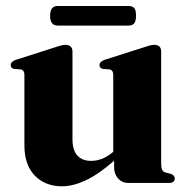

<svg xmlns="http://www.w3.org/2000/svg" viewBox="-20 -626 641 657"><path d="M63.5 -129V-369.5Q63.5 -386 51 -388.5L29 -390Q16.5 -392.5 16.5 -403.5Q16.5 -414.5 33.5 -421L165 -463Q192 -472.5 203.5 -472.5Q228 -472.5 228 -449V-149.5Q228 -112 244.8 -93.8Q261.5 -75.5 291.5 -75.5Q332 -75.5 367.5 -106.5V-369.5Q367.5 -386 355 -388.5L333 -390Q320.5 -392.5 320.5 -403.5Q320.5 -414.5 337 -421L469 -463Q483 -468 491.5 -470.2Q500 -472.5 508 -472.5Q531.5 -472.5 531.5 -449V-63.5Q531.5 -40 545.5 -36L564.5 -31Q578 -26.5 578 -15.5Q578 0 558 0H418Q398 0 384.2 -15.2Q370.5 -30.5 370.5 -53V-76Q316 -28.5 272.5 -8.5Q229 11.5 192 11.5Q135 11.5 99.2 -25Q63.5 -61.5 63.5 -129ZM151.5 -572Q151.5 -605.5 177 -605.5H419.5Q433 -605.5 439.2 -598.5Q445.5 -591.5 445.5 -572.5Q445.5 -554 439.2 -546.2Q433 -538.5 419.5 -538.5H177Q151.5 -538.5 151.5 -572Z"/></svg>

Font: Fraunces 72pt
Style: Bold
Weight: 700
Version: Version 1.000;[b76b70a41]